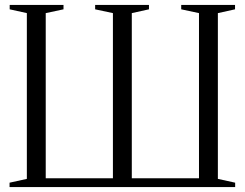

<svg xmlns="http://www.w3.org/2000/svg" viewBox="-20 -763 998 783"><path d="M19 0V-18L89.5 -33.5V-709.5L19.5 -725V-743H239V-725L166.5 -709.5V-36H440.5V-709.5L368 -725V-743H587.5V-725L517.5 -709.5V-36H791.5V-709.5L719 -725V-743H938.5V-725L868.5 -709.5V-33.5L939 -18V0Z"/></svg>

Font: Merriweather 144pt Light
Style: Regular
Weight: 300
Version: Version 2.100